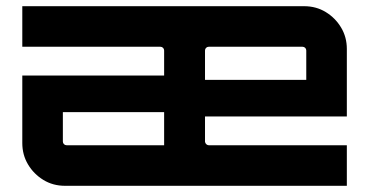

<svg xmlns="http://www.w3.org/2000/svg" viewBox="-20 -600 1218 620"><path d="M190 0Q151 0 120 -19Q89 -38 70.5 -69Q52 -100 52 -138V-356H510V-437Q510 -442 506.5 -445.5Q503 -449 498 -449H52V-580H962Q1001 -580 1032 -561Q1063 -542 1081.5 -511Q1100 -480 1100 -442V-224H642V-142Q643 -137 646.5 -134Q650 -131 654 -131H1100V0ZM195 -131H510V-238H183V-143Q183 -138 186.5 -134.5Q190 -131 195 -131ZM642 -342H969V-437Q969 -442 965.5 -445.5Q962 -449 957 -449H654Q649 -449 645.5 -445.5Q642 -442 642 -437Z"/></svg>

Font: Orbitron
Style: Bold
Weight: 700
Designer: Matt McInerney
Foundry: The League of Moveable Type
Version: Version 2.001